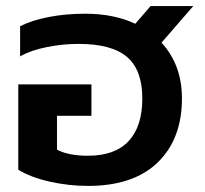

<svg xmlns="http://www.w3.org/2000/svg" viewBox="-20 -595 674 630"><path d="M40 -38V-318H280V-215H167V-104Q204 -84 269 -84Q357 -84 402 -132Q447 -180 447 -272Q447 -365 397 -408Q347 -451 237 -451Q186 -451 133.5 -440.5Q81 -430 46 -410V-509Q86 -529 141.5 -539.5Q197 -550 259 -550Q354 -550 424 -517L474 -575H614L510 -455Q577 -382 577 -272Q577 -139 497.5 -62Q418 15 269 15Q205 15 143 1Q81 -13 40 -38Z"/></svg>

Font: Prompt Medium
Style: Regular
Weight: 500
Designer: Katatrad Team
Foundry: CadsonDemak
Version: Version 1.001